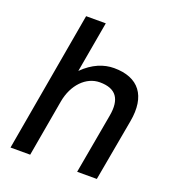

<svg xmlns="http://www.w3.org/2000/svg" viewBox="-131 -823 842 926"><g transform="rotate(20 289.5 -360.0)"><path d="M27 0H128L179 -291C195 -382 255 -443 325 -443C409 -443 440 -397 424 -308L369 0H470L527 -317C552 -454 493 -531 366 -531C314 -531 259 -510 208 -459L254 -720H153Z"/></g></svg>

Font: Fixel Text 20240404 Medium
Style: Italic
Weight: 500
Width: 4
Italic angle: -10°
Designer: AlfaBravo + MacPaw
Foundry: Kyrylo Tkachov, Marchela Mozhyna, Serhii Makarenko, Maria Weinstein, Zakhar Kryvoshyya
Version: Version 1.211;Glyphs 3.2 (3225)